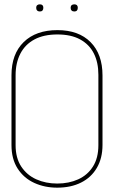

<svg xmlns="http://www.w3.org/2000/svg" viewBox="-20 -855 528 886"><path d="M164 -835Q156 -835 151.5 -831Q147 -827 147 -819Q147 -811 151.5 -806.5Q156 -802 164 -802Q172 -802 176 -806.5Q180 -811 180 -819Q180 -827 176 -831Q172 -835 164 -835ZM323 -835Q315 -835 310.5 -831Q306 -827 306 -819Q306 -811 310.5 -806.5Q315 -802 323 -802Q331 -802 335 -806.5Q339 -811 339 -819Q339 -827 335 -831Q331 -835 323 -835ZM33 -508V-186Q33 -121 61.5 -77Q90 -33 138 -11Q186 11 244 11Q307 11 354 -12.5Q401 -36 427 -80.5Q453 -125 453 -186V-507Q453 -605 398 -660.5Q343 -716 245 -716Q146 -716 89.5 -661Q33 -606 33 -508ZM52 -185V-508Q52 -565 74 -607.5Q96 -650 139 -673Q182 -696 245 -696Q308 -696 350 -673Q392 -650 413 -608.5Q434 -567 434 -510V-185Q434 -126 409 -86.5Q384 -47 341 -27.5Q298 -8 244 -8Q191 -8 147.5 -27.5Q104 -47 78 -86.5Q52 -126 52 -185Z"/></svg>

Font: Advent Pro Thin
Style: Regular
Weight: 250
Version: Version 3.000